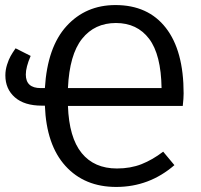

<svg xmlns="http://www.w3.org/2000/svg" viewBox="-20 -720 787 752"><path d="M699.2 -354Q699.2 -335 695.8 -305.2H246.1Q250.5 -181.2 299.8 -120.6Q349.1 -60.1 438 -60.1Q491.2 -60.1 534.4 -77.1Q577.6 -94.2 619.1 -126L663.1 -73.2Q564.5 12.2 435.1 12.2Q311 12.2 236.3 -70.1Q161.6 -152.3 155.8 -306.2H144Q75.2 -306.2 38.1 -338.9Q1 -371.6 1 -424.8Q1 -445.8 7.6 -466.6Q14.2 -487.3 21.5 -500.2Q28.8 -513.2 41 -530.8L100.1 -501Q81.1 -457 81.1 -428.2Q81.1 -375 139.2 -375H155.8Q165.5 -535.6 240.7 -617.9Q315.9 -700.2 432.1 -700.2Q560.1 -700.2 629.6 -610.8Q699.2 -521.5 699.2 -354ZM246.1 -375H612.8Q610.8 -506.3 564 -568.1Q517.1 -629.9 434.1 -629.9Q350.6 -629.9 301.3 -567.9Q252 -505.9 246.1 -375Z"/></svg>

Font: Fira Sans Book
Style: Regular
Weight: 350
Designer: Carrois Corporate & Edenspiekermann AG
Foundry: Carrois Corporate GbR & Edenspiekermann AG
Version: Version 4.203;PS 004.203;hotconv 1.0.88;makeotf.lib2.5.64775